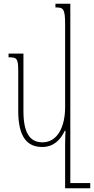

<svg xmlns="http://www.w3.org/2000/svg" viewBox="-20 -780 505 1032"><path d="M206 10C267 10 304 -26 328 -77H332C331 -51 330 -26 330 0V232H465V204H358V-760H278V-740C319 -740 330 -736 330 -650V-203C330 -104 292 -15 208 -15C138 -15 106 -70 106 -183V-492H26V-472C70 -472 78 -467 78 -399V-184C78 -44 126 10 206 10Z"/></svg>

Font: Noto Serif Armenian ExtraCondensed Thin
Style: Regular
Weight: 100
Width: 2
Designer: Monotype Design Team
Foundry: Monotype Imaging Inc.
Version: Version 2.008